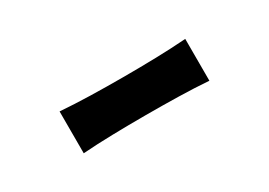

<svg xmlns="http://www.w3.org/2000/svg" viewBox="-14 -969 691 494"><g transform="rotate(-30 331.5 -722.0)"><path d="M145.2 -659.4Q187.4 -662.5 234.1 -663.5Q280.9 -664.6 331.7 -664.6Q382.6 -664.6 429.5 -663.5Q476.4 -662.5 518.5 -659.4V-783.7Q476.4 -780.6 429.5 -779.4Q382.6 -778.2 331.7 -778.2Q280.9 -778.2 234.1 -779.4Q187.4 -780.6 145.2 -783.7Z"/></g></svg>

Font: Pinar-VF-FD
Style: Regular
Weight: 300
Designer: Amin Abedi
Version: Version 3.0